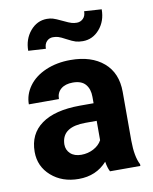

<svg xmlns="http://www.w3.org/2000/svg" viewBox="-85 -813 706 887"><g transform="rotate(-10 268.0 -369.5)"><path d="M33.2 0ZM360.4 0Q350.6 -19 346.2 -47.4Q294.9 9.8 212.9 9.8Q135.3 9.8 84.2 -35.2Q33.2 -80.1 33.2 -148.4Q33.2 -232.4 95.5 -277.3Q157.7 -322.3 275.4 -322.8H340.3V-353Q340.3 -389.6 321.5 -411.6Q302.7 -433.6 262.2 -433.6Q226.6 -433.6 206.3 -416.5Q186 -399.4 186 -369.6H44.9Q44.9 -415.5 73.2 -454.6Q101.6 -493.7 153.3 -515.9Q205.1 -538.1 269.5 -538.1Q367.2 -538.1 424.6 -489Q481.9 -439.9 481.9 -351.1V-122.1Q482.4 -46.9 502.9 -8.3V0ZM243.7 -98.1Q274.9 -98.1 301.3 -112.1Q327.6 -126 340.3 -149.4V-240.2H287.6Q181.6 -240.2 174.8 -167L174.3 -158.7Q174.3 -132.3 192.9 -115.2Q211.4 -98.1 243.7 -98.1ZM452.6 -743.7Q452.6 -688.5 420.4 -651.1Q388.2 -613.8 341.8 -613.8Q323.2 -613.8 308.8 -617.9Q294.4 -622.1 269 -635.7Q243.7 -649.4 232.4 -652.6Q221.2 -655.8 208 -655.8Q190.9 -655.8 179 -643.6Q167 -631.3 167 -608.9L85 -613.8Q85 -668 116.9 -706.1Q148.9 -744.1 195.3 -744.1Q210 -744.1 222.9 -740.5Q235.8 -736.8 265.1 -722.7Q294.4 -708.5 305.7 -705.6Q316.9 -702.6 329.1 -702.6Q346.2 -702.6 358.6 -714.6Q371.1 -726.6 371.1 -749Z"/></g></svg>

Font: Roboto
Style: Bold
Weight: 700
Designer: Google
Version: Version 2.134; 2016; ttfautohint (v1.6)